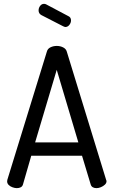

<svg xmlns="http://www.w3.org/2000/svg" viewBox="-20 -975 588 995"><path d="M67 0Q57 0 44.5 -4.5Q32 -9 24.5 -17Q17 -25 17 -35Q17 -39 18 -43L223 -708Q227 -723 242 -730Q257 -737 274 -737Q292 -737 307 -729.5Q322 -722 326 -708L530 -43Q532 -39 532 -36Q532 -26 523.5 -18Q515 -10 503 -5Q491 0 480 0Q469 0 461 -4.5Q453 -9 450 -19L405 -168H142L99 -19Q96 -9 87.5 -4.5Q79 0 67 0ZM162 -237H386L274 -613ZM318 -835Q316 -835 313 -836.5Q310 -838 307 -839L194 -897Q180 -905 180 -921Q180 -934 188 -944.5Q196 -955 208 -955Q213 -955 218 -953L335 -891Q348 -885 348 -869Q348 -857 339.5 -846Q331 -835 318 -835Z"/></svg>

Font: Dosis ExtraLight Medium
Style: Regular
Weight: 500
Version: Version 3.001; ttfautohint (v1.8.2)